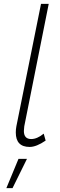

<svg xmlns="http://www.w3.org/2000/svg" viewBox="-20 -762 312 997"><path d="M134 1Q62 1 62 -74Q62 -90 65 -106L193 -742H233L106 -106L104 -82Q104 -40 142 -40Q173 -40 207 -68L217 -32Q169 1 134 1ZM45 215H13L76 63H120Z"/></svg>

Font: Argentum Sans ExtraLight
Style: Italic
Weight: 200
Italic angle: -11°
Designer: Julieta Ulanovsky (font), Cristiano Sobral (main changes and remaster)
Foundry: Julieta Ulanovsky (font), Cristiano Sobral (main changes and remaster)
Version: Version 2.007;June 15, 2022;FontCreator 14.0.0.2814 64-bit; 